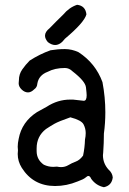

<svg xmlns="http://www.w3.org/2000/svg" viewBox="-20 -769 540 802"><path d="M210 -581Q196 -581 180 -593Q168 -607 168 -620Q168 -636 187 -651Q215 -680 244 -708Q269 -738 302 -749Q337 -745 341 -709Q332 -675 251 -607Q232 -581 210 -581ZM414 13Q381 6 361 -22Q356 -34 349 -34Q345 -34 337 -27Q329 -20 304 -11Q258 8 210 8Q119 8 71 -68Q54 -95 54 -126L55 -141L54 -156Q54 -171 58 -189Q71 -260 135 -301L175 -323Q221 -353 273 -353H285L330 -348Q342 -348 342 -371Q342 -379 339 -404.5Q336 -430 283 -471Q269 -485 251 -485Q209 -485 179 -469Q142 -455 136 -420Q135 -404 123 -396Q110 -383 97 -383Q83 -383 70.5 -395Q58 -407 58 -421L59 -434Q59 -459 73 -479Q87 -499 104 -516Q146 -543 191 -559Q221 -564 251 -564Q280 -564 308 -551Q379 -505 408 -426Q420 -363 420 -300Q420 -255 414 -211Q414 -172 411 -131L410 -121Q410 -86 434 -60Q449 -47 451 -28Q447 6 414 13ZM235 -71Q252 -71 266 -79.5Q280 -88 296.5 -94Q313 -100 327 -119Q334 -152 335 -186Q338 -200 338 -213Q338 -232 329 -249.5Q320 -267 274 -279Q225 -262 207.5 -252Q190 -242 172 -230Q133 -200 133 -149V-138Q133 -102 163 -81Q182 -72 202 -72L218 -73Q227 -71 235 -71Z"/></svg>

Font: Xiaolai SC
Style: Regular
Weight: 400
Designer: Nozomi Seto 瀬戸のぞみ
Version: Version 3.11;December 4, 2020;FontCreator 13.0.0.2613 64-bit